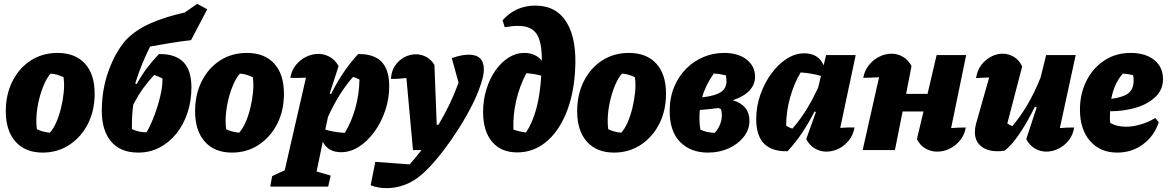

<svg xmlns="http://www.w3.org/2000/svg" viewBox="-20 -777 6045 994"><path d="M201 13Q111 13 60.5 -43.5Q10 -100 10 -201Q10 -288 44.5 -356.5Q79 -425 139.5 -464Q200 -503 278 -503Q369 -503 419.5 -448Q470 -393 470 -292Q470 -204 435 -135.5Q400 -67 339 -27Q278 13 201 13ZM238 -90Q256 -109 271 -143Q286 -177 296 -218Q306 -259 310 -300.5Q314 -342 309 -377Q293 -385 276 -390Q259 -395 242 -396Q224 -376 209 -342Q194 -308 183.5 -267Q173 -226 169.5 -184.5Q166 -143 171 -108Q199 -94 238 -90Z M696 13Q604 13 555.5 -44Q507 -101 507 -203Q507 -313 542 -410Q577 -507 632 -570Q683 -623 761 -657Q839 -691 936 -712L1001 -757L1053 -729L969 -569Q916 -563 863 -554.5Q810 -546 757 -536Q733 -487 715.5 -444.5Q698 -402 680 -345L688 -342Q715 -391 743 -427.5Q771 -464 803 -497Q885 -499 928 -457Q971 -415 971 -325Q971 -255 951 -194Q931 -133 894 -86.5Q857 -40 806.5 -13.5Q756 13 696 13ZM663 -138Q663 -122 663 -109Q696 -92 739 -92Q762 -133 780.5 -183Q799 -233 810 -280.5Q821 -328 821 -361Q821 -367 821 -371Q802 -381 778 -389Q748 -356 722.5 -321.5Q697 -287 670 -235Q663 -185 663 -138Z M1181 13Q1091 13 1040.5 -43.5Q990 -100 990 -201Q990 -288 1024.5 -356.5Q1059 -425 1119.5 -464Q1180 -503 1258 -503Q1349 -503 1399.5 -448Q1450 -393 1450 -292Q1450 -204 1415 -135.5Q1380 -67 1319 -27Q1258 13 1181 13ZM1218 -90Q1236 -109 1251 -143Q1266 -177 1276 -218Q1286 -259 1290 -300.5Q1294 -342 1289 -377Q1273 -385 1256 -390Q1239 -395 1222 -396Q1204 -376 1189 -342Q1174 -308 1163.5 -267Q1153 -226 1149.5 -184.5Q1146 -143 1151 -108Q1179 -94 1218 -90Z M1379 189 1389 135Q1427 116 1454 105L1564 -375Q1543 -374 1523 -373.5Q1503 -373 1483 -374Q1489 -412 1511.5 -440Q1534 -468 1565 -483Q1596 -498 1628 -498Q1659 -498 1687 -482.5Q1715 -467 1733 -435L1687 -293L1694 -290Q1722 -347 1756.5 -398.5Q1791 -450 1834 -497Q1913 -499 1954 -458.5Q1995 -418 1995 -330Q1995 -266 1974.5 -205Q1954 -144 1918.5 -95Q1883 -46 1838.5 -17.5Q1794 11 1746 11Q1679 11 1651 -43L1619 111L1692 132L1679 189ZM1664 -106Q1711 -92 1765 -89Q1800 -146 1820 -218.5Q1840 -291 1841 -365Q1825 -374 1808 -379Q1735 -297 1678 -172Z M2118 0 2084 -373Q2053 -370 2036 -369Q2019 -368 2004 -369Q2006 -408 2025 -436.5Q2044 -465 2073 -480.5Q2102 -496 2133 -496Q2161 -496 2186.5 -482.5Q2212 -469 2229 -441L2241 -131H2250Q2314 -238 2354 -349L2319 -476Q2369 -494 2407 -494Q2485 -494 2485 -417Q2485 -388 2470 -343Q2454 -292 2424.5 -233.5Q2395 -175 2357.5 -115.5Q2320 -56 2279.5 -2.5Q2239 51 2199 92.5Q2159 134 2125 155Q2058 197 1981 197Q1936 197 1899 182L1923 61L2101 74Q2133 38 2162 0Z M2658 12Q2574 12 2527.5 -43Q2481 -98 2481 -198Q2481 -259 2498 -314Q2515 -369 2544.5 -411.5Q2574 -454 2612.5 -478.5Q2651 -503 2694 -503Q2752 -503 2785 -463Q2786 -560 2758 -601.5Q2730 -643 2663 -643Q2633 -643 2593 -636L2582 -672Q2649 -748 2752 -748Q2861 -748 2914.5 -659.5Q2968 -571 2957 -406Q2949 -281 2909 -186.5Q2869 -92 2804.5 -40Q2740 12 2658 12ZM2638 -106Q2671 -95 2703 -91Q2736 -140 2756 -212.5Q2776 -285 2782 -385Q2748 -395 2705 -398Q2670 -332 2652.5 -256.5Q2635 -181 2638 -106Z M3159 13Q3069 13 3018.5 -43.5Q2968 -100 2968 -201Q2968 -288 3002.5 -356.5Q3037 -425 3097.5 -464Q3158 -503 3236 -503Q3327 -503 3377.5 -448Q3428 -393 3428 -292Q3428 -204 3393 -135.5Q3358 -67 3297 -27Q3236 13 3159 13ZM3196 -90Q3214 -109 3229 -143Q3244 -177 3254 -218Q3264 -259 3268 -300.5Q3272 -342 3267 -377Q3251 -385 3234 -390Q3217 -395 3200 -396Q3182 -376 3167 -342Q3152 -308 3141.5 -267Q3131 -226 3127.5 -184.5Q3124 -143 3129 -108Q3157 -94 3196 -90Z M3645 13Q3556 13 3501.5 -41.5Q3447 -96 3447 -202Q3447 -271 3470 -326.5Q3493 -382 3532.5 -421.5Q3572 -461 3622.5 -482Q3673 -503 3728 -503Q3802 -503 3845.5 -468.5Q3889 -434 3889 -381Q3889 -297 3774 -258Q3860 -232 3860 -152Q3860 -106 3830.5 -68.5Q3801 -31 3752.5 -9Q3704 13 3645 13ZM3741 -356Q3741 -369 3738 -387Q3721 -391 3705.5 -393.5Q3690 -396 3675 -396Q3632 -335 3615 -273Q3684 -281 3712.5 -300.5Q3741 -320 3741 -356ZM3601 -165Q3601 -132 3606 -106Q3637 -91 3680 -89Q3697 -107 3707 -131Q3717 -155 3717 -181Q3717 -195 3713 -211Q3706 -215 3699 -218Q3675 -215 3650.5 -212Q3626 -209 3603 -208Q3601 -187 3601 -165Z M4057 6Q3978 8 3936.5 -32.5Q3895 -73 3895 -161Q3895 -225 3916 -285.5Q3937 -346 3972.5 -395Q4008 -444 4052.5 -472.5Q4097 -501 4144 -501Q4217 -501 4244 -439L4257 -492H4410L4330 -115Q4367 -118 4404 -117Q4397 -78 4374.5 -50Q4352 -22 4321.5 -7Q4291 8 4258 8Q4227 8 4199 -8Q4171 -24 4154 -57L4204 -197L4197 -200Q4168 -143 4134 -91.5Q4100 -40 4057 6ZM4050 -126Q4066 -116 4082 -111Q4157 -195 4216 -325L4230 -384Q4182 -398 4125 -402Q4091 -345 4070.5 -272.5Q4050 -200 4050 -126Z M4446 0 4531 -377Q4510 -376 4490 -375Q4470 -374 4449 -374Q4456 -412 4478.5 -440Q4501 -468 4532 -483.5Q4563 -499 4596 -499Q4627 -499 4654.5 -483Q4682 -467 4699 -435L4671 -291H4782L4829 -492H4982L4904 -114Q4941 -117 4980 -117Q4973 -78 4950 -50Q4927 -22 4896 -7Q4865 8 4832 8Q4800 8 4771.5 -8Q4743 -24 4727 -57L4761 -200H4653L4613 0Z M5293 -57 5347 -221 5338 -225Q5299 -145 5257.5 -84Q5216 -23 5181 3Q5162 6 5145 6Q5090 6 5058.5 -20.5Q5027 -47 5027 -93Q5027 -115 5033 -136L5101 -376Q5067 -374 5033 -373Q5043 -432 5084 -465.5Q5125 -499 5171 -499Q5201 -499 5228.5 -483Q5256 -467 5272 -433L5195 -138Q5207 -129 5221 -124Q5264 -175 5300 -236.5Q5336 -298 5367 -375L5396 -492H5549L5467 -114Q5503 -117 5541 -117Q5535 -78 5512.5 -50Q5490 -22 5459.5 -7Q5429 8 5397 8Q5366 8 5338 -8Q5310 -24 5293 -57Z M5764 13Q5676 13 5623.5 -47Q5571 -107 5571 -209Q5571 -293 5605 -359.5Q5639 -426 5698 -464.5Q5757 -503 5833 -503Q5910 -503 5955.5 -466.5Q6001 -430 6001 -367Q6001 -313 5962 -275.5Q5923 -238 5860.5 -219.5Q5798 -201 5727 -201Q5726 -185 5726 -167Q5726 -154 5727 -142Q5758 -121 5810 -121Q5844 -121 5883 -132Q5922 -143 5961 -166L5979 -144Q5955 -72 5897 -29.5Q5839 13 5764 13ZM5849 -361Q5849 -374 5846 -388Q5821 -394 5793 -396Q5771 -371 5756 -339Q5741 -307 5733 -265Q5797 -274 5823 -295.5Q5849 -317 5849 -361Z"/></svg>

Font: Piazzolla ExtraBold
Style: Italic
Weight: 800
Italic angle: -11.3°
Designer: Juan Pablo del Peral
Foundry: Huerta Tipografica
Version: Version 1.330